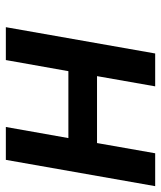

<svg xmlns="http://www.w3.org/2000/svg" viewBox="33 -584 551 657"><g transform="rotate(90 308.5 -255.5)"><path d="M73 0 163 -511H275.5L240.5 -312H469.5L504.5 -511H617L527 0H414.5L452.5 -214H223.5L185.5 0Z"/></g></svg>

Font: Overpass SemiBold
Style: Italic
Weight: 600
Italic angle: -10°
Designer: Delve Withrington, Dave Bailey, Thomas Jockin
Foundry: Delve Fonts LLC
Version: Version 4.000